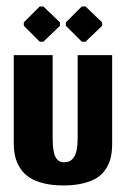

<svg xmlns="http://www.w3.org/2000/svg" viewBox="-20 -559 384 586"><path d="M101.3 -431.7H112.3L163 -480.3V-490.7L112.3 -539.3H101.3L52.7 -490.7V-480.3ZM229.7 -431.7H241L291.7 -480.3V-490.7L241 -539.3H229.7L181 -490.7V-480.3ZM173.3 7Q208.3 7 234.8 0.3Q261.3 -6.3 277.8 -17.5Q294.3 -28.7 304.5 -45.5Q314.7 -62.3 318.5 -80.3Q322.3 -98.3 322.3 -120.7V-390.7H217V-136.7Q217 -115.3 213.8 -100.5Q210.7 -85.7 204.7 -77.8Q198.7 -70 191.7 -66.8Q184.7 -63.7 175.3 -63.7Q158.3 -63.7 149.5 -79.5Q140.7 -95.3 140.7 -137.7V-390.7H22V-122.7Q22 -100 26.3 -81.3Q30.7 -62.7 41.5 -45.8Q52.3 -29 69.2 -17.7Q86 -6.3 112.5 0.3Q139 7 173.3 7Z"/></svg>

Font: Jomhuria
Style: Regular
Weight: 400
Designer: Arabic design by Kourosh Beigpour, Latin design by Eben Sorkin, engineering by Lasse Fister and Khaled Hosney
Version: Version 1.0000